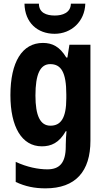

<svg xmlns="http://www.w3.org/2000/svg" viewBox="-20 -791 580 1051"><path d="M447 -771H368C367 -721 322 -706 280 -706C234 -706 193 -721 193 -771H114C116 -666 186 -606 279 -606C370 -606 444 -673 447 -771ZM215 -556C101 -556 37 -451 37 -270C37 -97 99 10 209 10C260 10 304 -9 340 -73H344C342 -51 340 -23 340 2V10C340 102 305 136 239 136C190 136 128 124 66 95V205C119 230 170 240 229 240C394 240 475 147 475 -21V-546H360L349 -476H343C307 -536 266 -556 215 -556ZM255 -440C314 -440 343 -396 343 -274V-253C343 -143 312 -103 256 -103C200 -103 174 -158 174 -268C174 -385 200 -440 255 -440Z"/></svg>

Font: Noto Sans Telugu Condensed
Style: Bold
Weight: 700
Width: 3
Designer: Jelle Bosma - Monotype Design Team
Foundry: Monotype Imaging Inc.
Version: Version 2.005